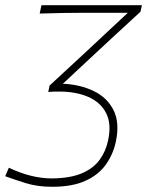

<svg xmlns="http://www.w3.org/2000/svg" viewBox="-86 -514 568 736"><path d="M114 202Q57.5 202 12 187.8Q-33.5 173.5 -66 161.5L-52 129Q34 170 114 170Q184.5 169 228.5 150Q272.5 131 296.2 98.2Q320 65.5 328.5 23.5Q342 -39 320.8 -80.5Q299.5 -122 252.5 -142.5Q205.5 -163 140.5 -163Q131 -163 120 -162.8Q109 -162.5 99 -161.5L104 -186Q132.5 -212.5 161 -238.8Q189.5 -265 217 -290.5L404 -465H307Q277.5 -465 236.5 -465Q195.5 -465 151 -464.2Q106.5 -463.5 66 -462L73 -494H458L452.5 -469Q402.5 -423.5 352.8 -377.2Q303 -331 252.5 -284L155 -193Q221.5 -190 273.2 -165Q325 -140 349.2 -91.8Q373.5 -43.5 358 29.5Q347.5 78 319.5 117.2Q291.5 156.5 241.2 179.2Q191 202 114 202Z"/></svg>

Font: Commissioner Flair Thin
Style: Italic
Weight: 100
Italic angle: -12°
Designer: Kostas Bartsokas
Foundry: Kostas Bartsokas
Version: Version 1.000; ttfautohint (v1.8.3)